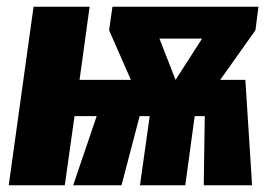

<svg xmlns="http://www.w3.org/2000/svg" viewBox="-20 -552 823 572"><path d="M741 -462 636 -314H711L731 0H587L590 -206H560L532 0H397L426 -206H396L342 0H198L268 -206H202L173 0H6L80 -532H247L217 -314H370L305 -462L315 -532H750ZM503 -314 582 -437H455Z"/></svg>

Font: Fira Sans Condensed ExtraBold
Style: Italic
Weight: 800
Width: 3
Italic angle: -8°
Designer: bBox Type GmbH & Carrois Corporate GbR & Edenspiekermann AG
Foundry: bBox Type GmbH & Carrois Corporate GbR & Edenspiekermann AG
Version: Version 4.301